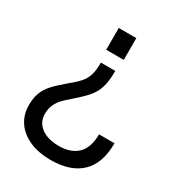

<svg xmlns="http://www.w3.org/2000/svg" viewBox="-176 -627 868 947"><g transform="rotate(30 258.0 -154.0)"><path d="M200 -105Q170 -79 155 -63.5Q140 -48 129 -25Q118 -2 118 29Q118 76 155.5 104Q193 132 257 132Q324 132 362 95.5Q400 59 400 -17H488Q488 98 428 155Q368 212 257 212Q186 212 134.5 189Q83 166 55.5 125Q28 84 28 31Q28 -10 39 -39Q50 -68 71.5 -92.5Q93 -117 132 -150Q175 -185 194.5 -207Q214 -229 222.5 -256Q231 -283 231 -328H313Q313 -271 302.5 -235.5Q292 -200 269 -172.5Q246 -145 200 -105ZM222 -520H322V-396H222Z"/></g></svg>

Font: Aspekta 400
Style: Regular
Weight: 400
Designer: Ivo Dolenc
Version: Version 2.000